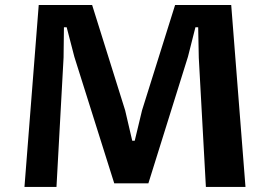

<svg xmlns="http://www.w3.org/2000/svg" viewBox="-20 -735 1060 755"><path d="M76.2 0 132.3 -715.3H342.3L472.2 -300.8L500 -181.6H509.8L538.6 -301.3L668.5 -715.3H889.2L945.3 0H789.6L761.7 -507.8L759.3 -627.9H748.5L719.2 -512.2L563.5 -14.2H429.2L272.5 -511.2L242.2 -627.9H231.4L230 -508.8L202.1 0Z"/></svg>

Font: Proza Libre
Style: SemiBold
Weight: 600
Designer: Jasper de Waard
Foundry: Jasper de Waard
Version: Version 1.000; ttfautohint (v1.4.1.8-43bc) -l 8 -r 50 -G 200